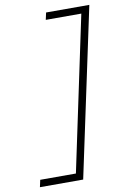

<svg xmlns="http://www.w3.org/2000/svg" viewBox="-113 -1012 826 1224"><g transform="rotate(-10 300.0 -400.0)"><path d="M43 145 53 99H284L495 -899H265L275 -945H555L323 145Z"/></g></svg>

Font: Victor Mono Thin Thin
Style: Italic
Weight: 250
Italic angle: -12°
Monospace: yes
Version: Version 1.561;gftools[0.9.30]